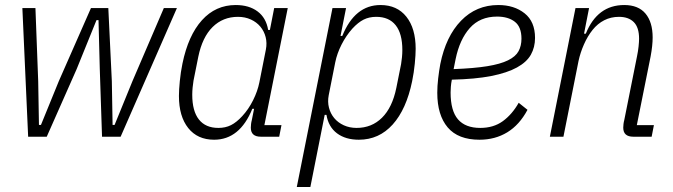

<svg xmlns="http://www.w3.org/2000/svg" viewBox="-20 -544 2676 764"><path d="M69 -512H121L132 -221L135 -47H143L214 -221L342 -512H411L425 -221L428 -47H436L507 -221L632 -512H684L460 0H386L377 -271L372 -464H364L285 -269L166 0H92Z M1018 0Q978 0 978 -36Q978 -42 979 -50.5Q980 -59 982 -66L991 -111H984Q934 12 832 12Q766 12 729 -34.5Q692 -81 692 -162Q692 -186 695.5 -221.5Q699 -257 706 -291Q729 -403 783.5 -463.5Q838 -524 918 -524Q971 -524 1005 -498.5Q1039 -473 1047 -425H1054L1071 -512H1125L1032 -46H1100L1091 0ZM849 -35Q877 -35 899 -46Q921 -57 944 -82Q969 -109 987 -145Q1005 -181 1012 -216L1038 -347Q1043 -373 1037 -396.5Q1031 -420 1016 -438Q1001 -456 978 -466.5Q955 -477 927 -477Q867 -477 826 -436.5Q785 -396 769 -318L750 -223Q748 -211 746.5 -196Q745 -181 745 -167Q745 -102 771.5 -68.5Q798 -35 849 -35Z M1303 -512H1357L1335 -401H1342Q1392 -524 1494 -524Q1560 -524 1597 -477.5Q1634 -431 1634 -350Q1634 -326 1630.5 -290.5Q1627 -255 1620 -221Q1597 -109 1542.5 -48.5Q1488 12 1408 12Q1355 12 1321 -13.5Q1287 -39 1279 -87H1272L1215 200H1161ZM1399 -35Q1459 -35 1500 -75.5Q1541 -116 1557 -194L1576 -289Q1578 -301 1579.5 -316Q1581 -331 1581 -345Q1581 -410 1554.5 -443.5Q1528 -477 1477 -477Q1449 -477 1427 -466Q1405 -455 1382 -430Q1357 -402 1339 -366.5Q1321 -331 1314 -296L1288 -165Q1283 -139 1289 -115.5Q1295 -92 1310 -74Q1325 -56 1348 -45.5Q1371 -35 1399 -35Z M1888 12Q1803 12 1761.5 -37Q1720 -86 1720 -175Q1720 -201 1723.5 -231.5Q1727 -262 1732 -289Q1754 -399 1814.5 -461.5Q1875 -524 1963 -524Q2026 -524 2067.5 -491Q2109 -458 2109 -393Q2109 -356 2092.5 -326.5Q2076 -297 2037 -275.5Q1998 -254 1934.5 -241.5Q1871 -229 1778 -227Q1775 -212 1774 -198.5Q1773 -185 1773 -176Q1773 -103 1802.5 -69Q1832 -35 1891 -35Q1944 -35 1981 -62Q2018 -89 2044 -135L2079 -107Q2047 -47 1998.5 -17.5Q1950 12 1888 12ZM1958 -478Q1890 -478 1849.5 -432.5Q1809 -387 1793 -309L1785 -269Q1866 -272 1918.5 -280.5Q1971 -289 2001.5 -304Q2032 -319 2043.5 -340.5Q2055 -362 2055 -390Q2055 -437 2028.5 -457.5Q2002 -478 1958 -478Z M2168 0 2270 -512H2324L2304 -410H2311Q2357 -524 2464 -524Q2520 -524 2548.5 -490Q2577 -456 2577 -395Q2577 -363 2569 -320L2514 -46H2582L2573 0H2500Q2460 0 2460 -36Q2460 -42 2461 -50.5Q2462 -59 2464 -66L2515 -321Q2519 -340 2521 -359Q2523 -378 2523 -390Q2523 -435 2502 -456Q2481 -477 2443 -477Q2411 -477 2384.5 -463.5Q2358 -450 2338 -425Q2318 -400 2303.5 -367Q2289 -334 2282 -301L2222 0Z"/></svg>

Font: IBM Plex Sans Cond Light
Style: Italic
Weight: 300
Width: 3
Italic angle: -11°
Designer: Mike Abbink, Paul van der Laan, Pieter van Rosmalen
Foundry: Bold Monday
Version: Version 1.3